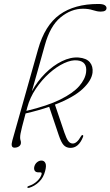

<svg xmlns="http://www.w3.org/2000/svg" viewBox="-20 -738 557 968"><path d="M398.5 -47.5Q376 9.5 332.5 7.5Q313 6.5 300.8 -6.8Q288.5 -20 276.5 -55.5L228 -199.5Q174 -181 109 -166Q97 -121.5 91.2 -98.5Q85.5 -75.5 83.5 -64.2Q81.5 -53 81.5 -45Q81.5 -35.5 83.5 -30.8Q85.5 -26 85.5 -18.5Q85.5 -7 76 -0.2Q66.5 6.5 53 6.5Q32 6.5 42 -29L172 -489.5Q206 -610.5 280.8 -664.2Q355.5 -718 475.5 -718Q498.5 -718 507.8 -712Q517 -706 517 -697.5Q517 -679.5 488 -679.5Q470 -679.5 448.2 -686.8Q426.5 -694 398.5 -694Q338.5 -694 285.5 -650.5Q232.5 -607 206 -510Q185 -433.5 168.5 -376Q152 -318.5 140.5 -277.5Q168 -328 207.8 -367.8Q247.5 -407.5 291.8 -429.2Q336 -451 376.5 -448Q416 -444.5 433 -424Q450 -403.5 446.5 -371.5Q441.5 -331 395.8 -288.8Q350 -246.5 257 -210.5L304.5 -70Q315 -39.5 323.8 -27.5Q332.5 -15.5 345 -14.5Q356 -13.5 367 -23Q378 -32.5 387 -49Q392 -58.5 396.5 -57Q401.5 -56 398.5 -47.5ZM117.5 -196.5Q115 -187 113 -179Q220 -204.5 284.2 -236.5Q348.5 -268.5 379 -303.5Q409.5 -338.5 414 -373.5Q421 -428 370 -433.5Q341 -437 303.2 -419.5Q265.5 -402 228 -368.5Q190.5 -335 160.8 -290.8Q131 -246.5 117.5 -196.5ZM174.5 131Q160.5 131 155.2 122.8Q150 114.5 153 102Q156.5 88.5 166.8 80Q177 71.5 189 71.5Q203 71.5 209 84.5Q215 97.5 207.5 124.5Q199.5 157 177.2 178.8Q155 200.5 126.5 209Q119 211 118 206.5Q117.5 202 124 200Q149.5 192 167.2 175Q185 158 189.5 141Q192 131 183.5 131Z"/></svg>

Font: Fraunces 72pt Thin
Style: Italic
Weight: 100
Italic angle: -16°
Version: Version 1.000;[b76b70a41]